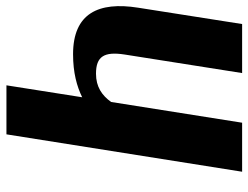

<svg xmlns="http://www.w3.org/2000/svg" viewBox="-110 -680 790 611"><g transform="rotate(-90 285.5 -375.0)"><path d="M44 0H200L266 -417C287 -446 314 -465 356 -465C411 -465 427 -439 417 -374L358 0H514L566 -331C586 -457 548 -538 418 -538C359 -538 316 -526 281 -509L319 -750H163Z"/></g></svg>

Font: Aerodynamic
Style: BdObl
Weight: 500
Designer: Google
Version: Version 2.000980; 2014